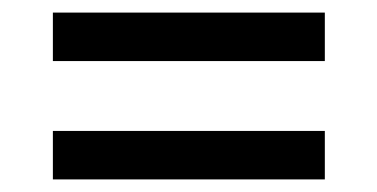

<svg xmlns="http://www.w3.org/2000/svg" viewBox="-20 -404 599 305"><path d="M64 -307V-384H496V-307ZM64 -119V-196H496V-119Z"/></svg>

Font: Cairo Play Medium
Style: Regular
Weight: 500
Version: Version 3.119